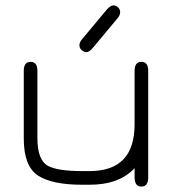

<svg xmlns="http://www.w3.org/2000/svg" viewBox="-20 -687 644 714"><path d="M418 -620.1 324.2 -507.8Q311.5 -493.2 301.8 -493.2Q292 -493.2 283.7 -500.5Q275.4 -507.8 275.4 -518.6Q275.4 -529.3 284.2 -540L377.9 -652.3Q391.6 -667 401.4 -667Q411.1 -667 418.9 -659.7Q426.8 -652.3 426.8 -641.6Q426.8 -630.9 418 -620.1ZM313.5 -50.8Q480.5 -50.8 480.5 -224.6V-423.8Q480.5 -457 505.9 -457Q531.2 -457 531.2 -423.8V-27.3Q531.2 6.8 505.9 6.8Q480.5 6.8 480.5 -28.3V-61.5Q422.9 0 313.5 0H285.2Q172.9 0 120.6 -34.7Q68.4 -69.3 68.4 -171.9V-423.8Q68.4 -457 93.8 -457Q119.1 -457 119.1 -423.8V-172.9Q119.1 -91.8 158.2 -70.3Q194.3 -50.8 285.2 -50.8Z"/></svg>

Font: Jura
Style: Book
Weight: 400
Version: Version 2.5